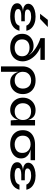

<svg xmlns="http://www.w3.org/2000/svg" viewBox="1447 -2247 1000 3934"><g transform="rotate(90 1947.0 -280.0)"><path d="M318 11Q243 11 181.5 -4Q120 -19 83.5 -51Q47 -83 47 -133Q47 -171 70.5 -196.5Q94 -222 132 -235Q170 -248 213 -251Q170 -252 134.5 -264.5Q99 -277 78 -300.5Q57 -324 57 -357Q57 -404 91.5 -438Q126 -472 186 -490.5Q246 -509 322 -509Q398 -509 459 -486.5Q520 -464 559.5 -421.5Q599 -379 610 -320H505Q488 -368 436.5 -393Q385 -418 321 -418Q250 -418 212 -396.5Q174 -375 174 -343Q174 -319 192 -307.5Q210 -296 239.5 -292Q269 -288 303 -288H416V-216H300Q245 -216 205 -201.5Q165 -187 165 -152Q165 -124 186.5 -108Q208 -92 242.5 -86Q277 -80 318 -80Q385 -80 436.5 -100.5Q488 -121 508 -179H611Q587 -86 510 -37.5Q433 11 318 11ZM262 -601 387 -760H534L367 -601Z M955 11Q868 11 805 -19Q742 -49 707.5 -104Q673 -159 673 -234Q673 -306 706 -358Q739 -410 795 -439Q851 -468 921 -468Q992 -468 1039.5 -436Q1087 -404 1112 -356Q1100 -395 1063.5 -433Q1027 -471 976.5 -505Q926 -539 870 -565.5Q814 -592 764 -608H761V-698H1207V-608H951Q1048 -566 1111.5 -505Q1175 -444 1206 -376.5Q1237 -309 1237 -247Q1237 -170 1202.5 -112Q1168 -54 1104.5 -21.5Q1041 11 955 11ZM959 -80Q1034 -80 1083.5 -120Q1133 -160 1133 -233Q1133 -307 1083 -346Q1033 -385 957 -385Q877 -385 832 -345Q787 -305 787 -233Q787 -160 834 -120Q881 -80 959 -80Z M1660 11Q1599 11 1557 -13Q1515 -37 1489 -76Q1463 -115 1451 -159V200H1340V-242Q1340 -321 1374 -381Q1408 -441 1472.5 -475Q1537 -509 1627 -509Q1714 -509 1777 -475.5Q1840 -442 1874 -383.5Q1908 -325 1908 -248Q1908 -171 1874.5 -112.5Q1841 -54 1784.5 -21.5Q1728 11 1660 11ZM1627 -81Q1702 -81 1748.5 -127Q1795 -173 1795 -248Q1795 -323 1751 -370.5Q1707 -418 1627 -418Q1577 -418 1537 -397.5Q1497 -377 1474 -339Q1451 -301 1451 -248Q1451 -175 1497 -128Q1543 -81 1627 -81Z M2229 11Q2161 11 2104.5 -22Q2048 -55 2014.5 -113.5Q1981 -172 1981 -248Q1981 -326 2015 -384.5Q2049 -443 2107 -476Q2165 -509 2237 -509Q2326 -509 2373.5 -466Q2421 -423 2439 -354V-498H2551V0H2447Q2447 -3 2445 -22Q2443 -41 2441 -67Q2439 -93 2439 -118V-159Q2427 -115 2401 -76.5Q2375 -38 2333 -13.5Q2291 11 2229 11ZM2263 -81Q2347 -81 2393 -128.5Q2439 -176 2439 -248Q2439 -327 2392.5 -372Q2346 -417 2263 -417Q2183 -417 2139 -370Q2095 -323 2095 -248Q2095 -173 2141.5 -127Q2188 -81 2263 -81Z M2938 11Q2855 11 2789 -19Q2723 -49 2685 -107Q2647 -165 2647 -247Q2647 -330 2685 -385.5Q2723 -441 2789 -469.5Q2855 -498 2938 -498H3263V-407H3041Q3091 -396 3133 -371.5Q3175 -347 3200.5 -307.5Q3226 -268 3226 -211Q3226 -145 3188.5 -95Q3151 -45 3085.5 -17Q3020 11 2938 11ZM2938 -80Q2986 -80 3026 -96.5Q3066 -113 3089.5 -148Q3113 -183 3113 -237Q3113 -291 3089.5 -329Q3066 -367 3026 -387Q2986 -407 2938 -407Q2889 -407 2848.5 -390Q2808 -373 2784 -337.5Q2760 -302 2760 -247Q2760 -193 2784 -155.5Q2808 -118 2848.5 -99Q2889 -80 2938 -80Z M3575 11Q3500 11 3438.5 -4Q3377 -19 3340.5 -51Q3304 -83 3304 -133Q3304 -171 3327.5 -196.5Q3351 -222 3389 -235Q3427 -248 3470 -251Q3427 -252 3391.5 -264.5Q3356 -277 3335 -300.5Q3314 -324 3314 -357Q3314 -404 3348.5 -438Q3383 -472 3443 -490.5Q3503 -509 3579 -509Q3655 -509 3716 -486.5Q3777 -464 3816.5 -421.5Q3856 -379 3867 -320H3762Q3745 -368 3693.5 -393Q3642 -418 3578 -418Q3507 -418 3469 -396.5Q3431 -375 3431 -343Q3431 -319 3449 -307.5Q3467 -296 3496.5 -292Q3526 -288 3560 -288H3673V-216H3557Q3502 -216 3462 -201.5Q3422 -187 3422 -152Q3422 -124 3443.5 -108Q3465 -92 3499.5 -86Q3534 -80 3575 -80Q3642 -80 3693.5 -100.5Q3745 -121 3765 -179H3868Q3844 -86 3767 -37.5Q3690 11 3575 11Z"/></g></svg>

Font: Syne SemiBold
Style: Regular
Weight: 600
Designer: Lucas Descroix
Foundry: Bonjour Monde
Version: Version 2.200; ttfautohint (v1.8.4)